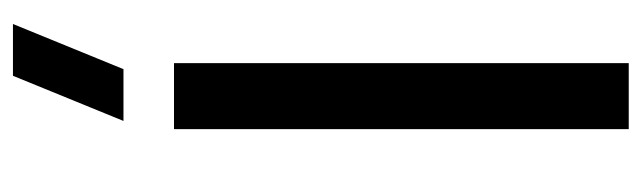

<svg xmlns="http://www.w3.org/2000/svg" viewBox="-376 -640 1015 304"><g transform="rotate(-90 132.0 -487.5)"><path d="M175 -800H93L164.5 -975H246.5ZM80 0V-720H184.5V0Z"/></g></svg>

Font: Cns Manrope SemBd
Style: Regular
Weight: 600
Designer: Mikhail Sharanda
Foundry: Mikhail Sharanda
Version: Version 4.504